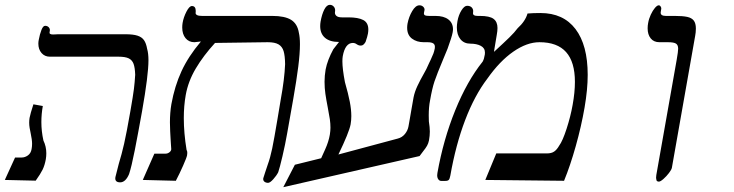

<svg xmlns="http://www.w3.org/2000/svg" viewBox="-23 -746 3043 796"><path d="M148.5 -240Q148.5 -202 157 -163.5Q169 -138.5 169 -110.5Q169 -98 167 -86Q162.5 -61 153.8 -43Q145 -25 125 3L-3 0L39.5 -93H67Q80.5 -93 92.8 -101.8Q105 -110.5 108 -128Q110 -138.5 110 -150Q110 -166.5 104 -194.5Q101.5 -205 99.8 -216Q98 -227 98 -237.5Q98 -246.5 99.5 -257Q103 -275.5 115.5 -313.5L154.5 -306.5Q148.5 -273 148.5 -240ZM136 -565Q136 -572.5 137.5 -580Q142 -604.5 148.8 -621.8Q155.5 -639 164 -639Q173.5 -639 179.2 -632.8Q185 -626.5 183.5 -617.5L182.5 -612.5Q180.5 -603 197 -603Q203 -603 208.2 -603.5Q213.5 -604 218 -604H497Q529.5 -604 547.5 -598Q565.5 -592 574.2 -579.2Q583 -566.5 587 -543.5Q592.5 -524.5 592.5 -496.5Q592.5 -434.5 566 -285Q549.5 -193 535.8 -123.2Q522 -53.5 512 -24Q497.5 10 475 10Q463.5 10 458.5 4.5Q453.5 -1 455.5 -12Q457 -20 469.5 -67Q481.5 -106 491.5 -149.8Q501.5 -193.5 517.5 -285Q529 -351 532.2 -377.2Q535.5 -403.5 537.5 -436Q536.5 -465.5 530.8 -481.2Q525 -497 510.8 -504Q496.5 -511 468.5 -511H183.5Q162.5 -511 149.2 -526.2Q136 -541.5 136 -565Z M1167.5 -193Q1159.5 -147 1148 -98.2Q1136.5 -49.5 1130.5 -32Q1123.5 -18 1110 -3Q1096.5 12 1088.5 12Q1079 12 1073 7Q1067 2 1068.5 -7Q1069.5 -11 1076 -30.5Q1084 -54 1086.5 -62Q1097.5 -92 1105.5 -130.5Q1113.5 -169 1127.5 -253L1141 -334Q1156.5 -418.5 1159 -480Q1158.5 -515 1152.8 -534Q1147 -553 1131.8 -562Q1116.5 -571 1087 -571L868.5 -568Q820 -515 788.5 -461.8Q757 -408.5 747 -352Q739 -307 739 -256.5Q739 -194.5 750.5 -124.5Q753.5 -120 753.5 -112Q753.5 -109 752.5 -102Q751 -93 736.2 -59.5Q721.5 -26 706 3.5L569 0L617 -109H663.5Q672 -109 679.2 -114.5Q686.5 -120 687 -127.5L685.5 -149.5L684 -174.5Q683.5 -182 682.5 -202Q681.5 -222 681.5 -238.5Q681.5 -278.5 687.5 -314Q701 -389 729.5 -450.8Q758 -512.5 810 -574L783 -571Q760 -571 746.2 -587.8Q732.5 -604.5 732.5 -632Q732.5 -641.5 734 -651Q738 -674.5 750 -697.8Q762 -721 772.5 -721Q788.5 -721 788.5 -700.5L788 -691.5Q788 -686.5 794.5 -683.2Q801 -680 814.5 -680H1105.5Q1157.5 -680 1183.8 -663.8Q1210 -647.5 1216 -610.5Q1220.5 -592 1220.5 -562.5Q1220.5 -524.5 1213.5 -469.2Q1206.5 -414 1193 -337Z M1199.5 -63 1308.5 -90 1325 -126.5Q1339.5 -158.5 1344.5 -188Q1347 -204 1347 -216.5Q1347 -234 1344.5 -251.5Q1342 -269 1336 -299.5Q1329.5 -333 1326 -357Q1322.5 -381 1322.5 -407Q1322.5 -432 1327 -458Q1334.5 -497 1359 -542L1382.5 -572Q1344.5 -572 1324.5 -589.2Q1304.5 -606.5 1304.5 -637.5Q1304.5 -646.5 1306 -656Q1311.5 -687 1321.5 -706.5Q1331.5 -726 1344.5 -726Q1354.5 -726 1361.2 -718Q1368 -710 1366 -698Q1365.5 -696.5 1365.5 -693.5Q1365.5 -685 1372.5 -679.5Q1379.5 -674 1394.5 -674H1421.5Q1462 -674 1483 -663Q1504 -652 1504 -623.5Q1504 -616 1502.5 -607Q1500.5 -595 1492.5 -572Q1488 -564.5 1483.5 -560.8Q1479 -557 1473 -557Q1465.5 -557 1461.2 -559.5Q1457 -562 1456 -562.5Q1448.5 -568 1440 -568Q1408 -568 1398 -513Q1396.5 -504 1396.5 -491.5Q1396.5 -460.5 1407 -405.5Q1421 -356.5 1427.2 -324.2Q1433.5 -292 1433.5 -264.5Q1433.5 -247.5 1430.5 -230Q1424 -196.5 1380 -105.5L1626 -171.5Q1644 -176 1655.8 -190.5Q1667.5 -205 1670.5 -222L1676.5 -256L1682 -288L1691.5 -342Q1696 -365 1707.5 -389.5Q1719 -414 1735 -442Q1743.5 -457 1744.5 -459.5L1756 -484.5L1762.5 -498Q1770.5 -515.5 1773.8 -524Q1777 -532.5 1779.5 -545Q1780 -547.5 1780 -552Q1780 -562 1772.5 -566.5Q1765 -571 1749 -571H1734Q1704.5 -571 1684.8 -586Q1665 -601 1665 -631Q1665 -639 1666.5 -648Q1672 -676.5 1686 -700.2Q1700 -724 1716 -724Q1725.5 -724 1731.8 -717.8Q1738 -711.5 1737 -704.5L1735 -694.5Q1734.5 -693 1734.5 -690.5Q1734.5 -684.5 1739.5 -682.2Q1744.5 -680 1756.5 -680H1782.5Q1817 -680 1836 -665.2Q1855 -650.5 1855 -624.5Q1855 -618.5 1853.5 -611Q1850 -592 1832.5 -544L1815.5 -503Q1788 -437.5 1778.2 -408.2Q1768.5 -379 1760 -330Q1754.5 -302.5 1754.5 -268Q1754.5 -252 1755 -243Q1759 -217.5 1759 -200.5Q1759 -183.5 1755.5 -164Q1753 -151.5 1747.5 -141.8Q1742 -132 1731.5 -119Q1721 -106 1716.5 -99L1151.5 30Z M2315.5 3.5 1989 0 2034.5 -110H2245Q2263 -110 2274.2 -117.5Q2285.5 -125 2295.5 -142.5Q2309.5 -161.5 2326 -212.2Q2342.5 -263 2351 -311Q2360.5 -363 2360.5 -406.5Q2360.5 -489 2324 -530Q2287.5 -571 2213.5 -571Q2161.5 -571 2105 -531.8Q2048.5 -492.5 1997.5 -420Q1944.5 -350.5 1905.5 -248.2Q1866.5 -146 1844 -18Q1841.5 -4.5 1837.5 -0.2Q1833.5 4 1823 4H1806Q1799 4 1794.2 -2.5Q1789.5 -9 1789.5 -19.5Q1789.5 -22 1790.5 -29Q1815 -167 1864.2 -288.5Q1913.5 -410 1978 -490.5Q1981.5 -497 1983.2 -502.8Q1985 -508.5 1987 -520Q1987.5 -523 1987.5 -528Q1987.5 -547 1970.2 -556Q1953 -565 1927 -565Q1901 -565 1886 -583.2Q1871 -601.5 1871 -632.5Q1871 -643 1873.5 -658Q1878 -683.5 1890 -702.8Q1902 -722 1913.5 -722Q1927 -722 1933.5 -714.2Q1940 -706.5 1938.5 -696Q1938 -694.5 1938 -691.5Q1938 -685.5 1942.5 -682.8Q1947 -680 1957.5 -680H1966.5Q2007 -680 2023.2 -667.8Q2039.5 -655.5 2039.5 -630Q2039.5 -617.5 2036.5 -601.5L2029.5 -559.5L2027 -544.5Q2026 -535 2025 -531Q2067 -569.5 2088.8 -590.8Q2110.5 -612 2123 -629Q2155 -658 2164 -690Q2187.5 -692 2217.5 -692Q2312.5 -692 2363 -625.5Q2413.5 -559 2413.5 -435.5Q2413.5 -375.5 2400.5 -300Q2387 -222 2364 -140.2Q2341 -58.5 2315.5 3.5Z M2859 -597 2762.5 -50.5Q2761 -42.5 2750.5 -28.8Q2740 -15 2727.5 -4Q2715 7 2708.5 7Q2703 7 2700.2 4Q2697.5 1 2698 -4Q2697 -5 2697 -9.5Q2697 -11.5 2698 -20.5L2782.5 -498.5Q2788.5 -533 2788.5 -544Q2788.5 -559.5 2779.5 -565.2Q2770.5 -571 2746 -571H2711Q2687.5 -571 2674.8 -586.8Q2662 -602.5 2662 -628.5Q2662 -640 2664 -650Q2667 -668 2675 -685.2Q2683 -702.5 2692.2 -713.2Q2701.5 -724 2708 -724Q2713 -724 2716.2 -718.5Q2719.5 -713 2718.5 -709.5L2716.5 -697.5Q2716 -696 2716 -693.5Q2716 -680 2737.5 -680H2774.5Q2807.5 -680 2826 -676Q2844.5 -672 2853.2 -660.8Q2862 -649.5 2862 -627.5Q2862 -612.5 2858.5 -593.5Z"/></svg>

Font: JuliaMono MediumItalic
Style: Regular
Weight: 500
Italic angle: -9°
Monospace: yes
Designer: cormullion
Foundry: corm
Version: Version 0.049; ttfautohint (v1.8.4)